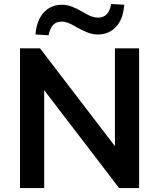

<svg xmlns="http://www.w3.org/2000/svg" viewBox="-20 -949 803 969"><path d="M81 0V-705H182L581 -184H560V-705H682V0H581L183 -520H203V0ZM225 -771 159 -775Q165 -847 201 -886Q237 -925 293 -925Q318 -925 343 -915.5Q368 -906 397 -889Q427 -871 443.5 -865.5Q460 -860 474 -860Q503 -860 519 -877.5Q535 -895 541 -929L607 -925Q602 -853 566 -814Q530 -775 474 -775Q448 -775 422 -785Q396 -795 368 -811Q341 -827 324 -833.5Q307 -840 292 -840Q263 -840 247.5 -822.5Q232 -805 225 -771Z"/></svg>

Font: Nunito Sans 12pt ExtraLight 11pt
Style: Bold
Weight: 700
Version: Version 3.101;gftools[0.9.27]